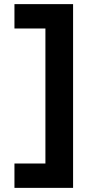

<svg xmlns="http://www.w3.org/2000/svg" viewBox="-20 -720 454 930"><path d="M50 190V72H200V-582H50V-700H334V190Z"/></svg>

Font: Our Lexend SemiBold
Style: Regular
Weight: 600
Designer: Bonnie Shaver-Troup, Thomas Jockin
Foundry: Lexend
Version: Version 1.007